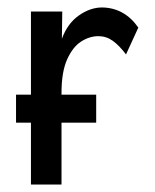

<svg xmlns="http://www.w3.org/2000/svg" viewBox="-20 -494 415 515"><path d="M63 1V-165H23V-240H63V-463H147L146 -390Q161 -431 191.5 -452.5Q222 -474 254 -474Q314 -473 351 -420L318 -348Q300 -372 282.5 -384.5Q265 -397 244 -397Q220 -397 197.5 -382.5Q175 -368 160 -334.5Q145 -301 145 -245V-240H238V-165H145V1Z"/></svg>

Font: Inconsolata Condensed SemiBold
Style: Regular
Weight: 600
Width: 3
Monospace: yes
Designer: Raph Levien, Cyreal, Brenton Simpson
Foundry: Raph Levien, Cyreal, Google
Version: Version 3.100; ttfautohint (v1.8.4.7-5d5b)